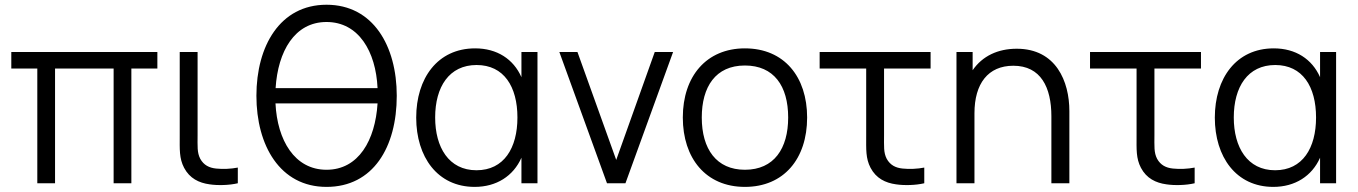

<svg xmlns="http://www.w3.org/2000/svg" viewBox="-20 -754 5588 790"><path d="M133.5 0H206.5V-472H447.5V0H520.5V-472H627.5V-540H26.5V-472H133.5Z M842.5 4.5C875 9.5 923 8.5 958.5 0V-64.5C930.5 -59 897.5 -57.5 869 -60.5C840.5 -63.5 818.5 -74.5 804 -100.5C790.5 -126.5 793 -152.5 793 -198.5V-540H719.5V-195.5C719.5 -140 717 -102.5 737.5 -63.5C760.5 -20 798.5 -1.5 842.5 4.5Z M1323.5 15C1515.5 15 1612.5 -148.5 1612.5 -360C1612.5 -564.5 1515.5 -734.5 1323.5 -734.5C1132 -734.5 1035 -564.5 1035 -360C1035 -155.5 1132 15 1323.5 15ZM1323.5 -663.5C1455.5 -663.5 1526.5 -542.5 1533.5 -391.5H1114C1123.5 -542.5 1192 -663.5 1323.5 -663.5ZM1323.5 -55.5C1192 -55.5 1121 -177 1113.5 -328.5H1533.5C1524 -177 1455.5 -55.5 1323.5 -55.5Z M1933 15C2022.5 15 2092 -29.5 2125.5 -105V0H2191.5V-540H2125.5V-436.5C2092.5 -511 2025 -555 1935 -555C1780 -555 1692.5 -431.5 1692.5 -270C1692.5 -108.5 1780 15 1933 15ZM1940.5 -53.5C1826.5 -53.5 1770.5 -148 1770.5 -270.5C1770.5 -396.5 1828 -486.5 1941 -486.5C2053.5 -486.5 2109 -397.5 2109 -270.5C2109 -145.5 2054 -53.5 1940.5 -53.5Z M2477.5 0H2553.5L2749.5 -540H2674L2515.5 -96L2356 -540H2281.5Z M3045 15C3205 15 3301 -100.5 3301 -270.5C3301 -437.5 3207 -555 3045 -555C2887 -555 2789.5 -440.5 2789.5 -270.5C2789.5 -103 2884 15 3045 15ZM3045 -55.5C2928 -55.5 2867.5 -140.5 2867.5 -270.5C2867.5 -396.5 2924 -484.5 3045 -484.5C3164 -484.5 3223 -400.5 3223 -270.5C3223 -143 3165 -55.5 3045 -55.5Z M3667 4.5C3699.5 9.5 3747.5 8.5 3783 0V-64.5C3755 -59 3722 -57.5 3693.5 -60.5C3665 -63.5 3643 -74.5 3628.5 -100.5C3615 -126.5 3617.5 -152.5 3617.5 -198.5V-472H3809V-540H3352.5V-472H3544V-195.5C3544 -140 3541.5 -102.5 3562 -63.5C3585 -20 3623 -1.5 3667 4.5Z M3915.5 0H3989.5V-288C3989.5 -410 4045.5 -483.5 4149.5 -483.5C4262.5 -483.5 4306 -394.5 4306 -275.5V0H4380V-297C4380 -418.5 4325.5 -553.5 4163.5 -553.5C4086 -553.5 4022 -523.5 3982 -465V-540H3915.5Z M4779.5 4.5C4812 9.5 4860 8.5 4895.5 0V-64.5C4867.5 -59 4834.5 -57.5 4806 -60.5C4777.5 -63.5 4755.5 -74.5 4741 -100.5C4727.5 -126.5 4730 -152.5 4730 -198.5V-472H4921.5V-540H4465V-472H4656.5V-195.5C4656.5 -140 4654 -102.5 4674.5 -63.5C4697.5 -20 4735.5 -1.5 4779.5 4.5Z M5219 15C5308.5 15 5378 -29.5 5411.5 -105V0H5477.5V-540H5411.5V-436.5C5378.5 -511 5311 -555 5221 -555C5066 -555 4978.5 -431.5 4978.5 -270C4978.5 -108.5 5066 15 5219 15ZM5226.5 -53.5C5112.5 -53.5 5056.5 -148 5056.5 -270.5C5056.5 -396.5 5114 -486.5 5227 -486.5C5339.5 -486.5 5395 -397.5 5395 -270.5C5395 -145.5 5340 -53.5 5226.5 -53.5Z"/></svg>

Font: Hauora
Style: Regular
Weight: 400
Designer: Mikhail Sharanda
Foundry: WCYS & Co.
Version: Version 1.010